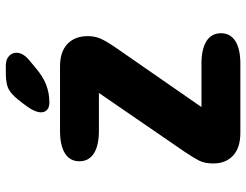

<svg xmlns="http://www.w3.org/2000/svg" viewBox="-113 -732 845 659"><g transform="rotate(-90 309.5 -402.5)"><path d="M271.5 -133.5H420Q471 -133.5 498 -116.2Q525 -99 525 -66.5Q525 -34.5 498 -17.2Q471 0 420 0H183Q132 0 105 -25Q78 -50 78 -92.5Q78 -122.5 87.5 -141.2Q97 -160 118.5 -192L320 -485.5H190.5Q139.5 -485.5 112.5 -502.8Q85.5 -520 85.5 -552.5Q85.5 -585 112.5 -602Q139.5 -619 190.5 -619H410.5Q461.5 -619 488.2 -593.5Q515 -568 515 -523.5Q515 -499 506 -479Q497 -459 475 -427ZM287 -655.5Q271 -655.5 262.2 -663.2Q253.5 -671 253.5 -684Q253.5 -704 272.5 -730.5L285 -747.5Q310 -781.5 329.2 -793.2Q348.5 -805 386.5 -805H414Q434.5 -805 446.2 -794.5Q458 -784 458 -768.5Q458 -747 434.5 -726.5L407 -703.5Q376.5 -677.5 348 -666.5Q319.5 -655.5 287 -655.5Z"/></g></svg>

Font: Sono Monospace ExtraBold
Style: Regular
Weight: 800
Version: Version 2.112